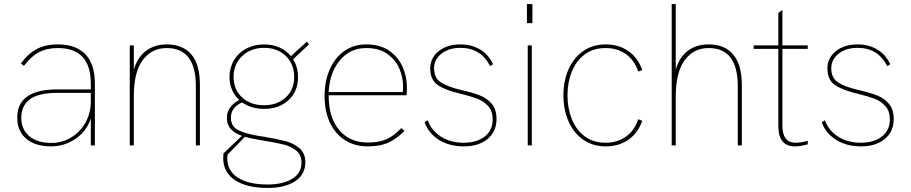

<svg xmlns="http://www.w3.org/2000/svg" viewBox="-20 -717 4492 947"><path d="M428 -133Q407 -69 352 -32Q297 5 232 5Q153 5 109 -33Q65 -71 65 -136Q65 -207 114 -241Q164 -276 261 -276H428V-304Q428 -480 265 -480Q211 -480 171.5 -459Q132 -438 98 -392L83 -404Q120 -454 163 -476Q206 -498 265 -498Q355 -498 401.5 -449Q448 -400 448 -304V0H428ZM234 -12Q286 -12 331 -39Q376 -66 402 -113Q428 -160 428 -217V-259H263Q172 -259 128 -228Q85 -196 85 -136Q85 -79 124.5 -45.5Q164 -12 234 -12Z M620 -493H640V-373Q658 -435 700.5 -466.5Q743 -498 802 -498Q881 -498 923.5 -449Q966 -400 966 -297V0H946V-292Q946 -480 802 -480Q729 -480 684.5 -421.5Q640 -363 640 -241V0H620Z M1081 63 1082 40 1173 -47Q1137 -60 1118 -81Q1099 -102 1099 -136Q1099 -191 1160 -224Q1137 -245 1124.5 -274Q1112 -303 1112 -337Q1112 -383 1134 -420Q1156 -457 1195 -477.5Q1234 -498 1283 -498Q1324 -498 1358 -483Q1392 -468 1415 -440L1494 -512L1504 -498L1426 -425Q1450 -385 1450 -336Q1450 -267 1403.5 -223.5Q1357 -180 1283 -180Q1220 -180 1174 -212Q1119 -187 1119 -138Q1119 -94 1153.5 -76Q1188 -58 1259 -46L1280 -43Q1350 -31 1390 -20.5Q1430 -10 1458 15Q1486 40 1486 83Q1486 144 1435.5 177Q1385 210 1300 210Q1197 210 1139 171.5Q1081 133 1081 63ZM1431 -337Q1431 -401 1389.5 -441Q1348 -481 1283 -481Q1217 -481 1174.5 -440.5Q1132 -400 1132 -338Q1132 -276 1173.5 -237Q1215 -198 1282 -198Q1348 -198 1389.5 -236.5Q1431 -275 1431 -337ZM1300 193Q1375 193 1421 165Q1467 137 1467 85Q1467 48 1442.5 27Q1418 6 1381.5 -3.5Q1345 -13 1282 -23Q1271 -25 1259 -27Q1217 -34 1188 -42L1102 46Q1101 52 1101 64Q1101 126 1153.5 159.5Q1206 193 1300 193Z M1581 -243Q1581 -317 1606.5 -375Q1632 -433 1678.5 -465.5Q1725 -498 1786 -498Q1856 -498 1901 -466Q1946 -434 1966.5 -385.5Q1987 -337 1987 -288Q1987 -261 1985 -247H1601Q1601 -137 1653 -75.5Q1705 -14 1794 -14Q1848 -14 1884.5 -29.5Q1921 -45 1959 -85L1975 -71Q1931 -28 1891 -11.5Q1851 5 1794 5Q1729 5 1681 -26Q1633 -57 1607 -113Q1581 -169 1581 -243ZM1967 -263 1968 -292Q1968 -336 1949.5 -379Q1931 -422 1890.5 -451Q1850 -480 1786 -480Q1707 -480 1656.5 -419.5Q1606 -359 1601 -263Z M2074 -114 2090 -124Q2108 -73 2155 -43Q2202 -13 2267 -13Q2331 -13 2370.5 -43.5Q2410 -74 2410 -128Q2410 -169 2388 -193.5Q2366 -218 2334.5 -230Q2303 -242 2250 -255Q2177 -272 2139.5 -297.5Q2102 -323 2102 -379Q2102 -431 2143.5 -464.5Q2185 -498 2251 -498Q2305 -498 2347 -473.5Q2389 -449 2412 -400L2397 -391Q2352 -481 2251 -481Q2194 -481 2157.5 -452.5Q2121 -424 2121 -380Q2121 -333 2154 -311Q2187 -289 2255 -273Q2313 -260 2348 -246Q2383 -232 2406 -204.5Q2429 -177 2429 -130Q2429 -68 2385 -31.5Q2341 5 2267 5Q2197 5 2145.5 -27Q2094 -59 2074 -114Z M2583 -493H2603V0H2583ZM2579 -697H2606V-603H2579Z M2759 -247Q2759 -320 2785 -377Q2811 -434 2858 -466Q2905 -498 2967 -498Q3031 -498 3078 -466Q3125 -434 3148 -372L3128 -364Q3109 -421 3066.5 -450.5Q3024 -480 2967 -480Q2906 -480 2864 -448.5Q2822 -417 2800.5 -364Q2779 -311 2779 -247Q2779 -183 2800.5 -129.5Q2822 -76 2864 -44.5Q2906 -13 2967 -13Q3024 -13 3066.5 -42.5Q3109 -72 3128 -129L3148 -121Q3126 -60 3079 -27.5Q3032 5 2967 5Q2905 5 2858 -27Q2811 -59 2785 -116.5Q2759 -174 2759 -247Z M3293 -697H3313V-374Q3331 -435 3372.5 -466.5Q3414 -498 3475 -498Q3556 -498 3597.5 -447Q3639 -396 3639 -297V0H3619V-292Q3619 -480 3475 -480Q3401 -480 3357 -420Q3313 -360 3313 -241V0H3293Z M3819 -95V-476H3697V-493H3819V-653L3839 -668V-493H3964V-476H3839V-98Q3839 -13 3904 -13Q3934 -13 3964 -23V-5Q3926 5 3901 5Q3819 5 3819 -95Z M4033 -114 4049 -124Q4067 -73 4114 -43Q4161 -13 4226 -13Q4290 -13 4329.5 -43.5Q4369 -74 4369 -128Q4369 -169 4347 -193.5Q4325 -218 4293.5 -230Q4262 -242 4209 -255Q4136 -272 4098.5 -297.5Q4061 -323 4061 -379Q4061 -431 4102.5 -464.5Q4144 -498 4210 -498Q4264 -498 4306 -473.5Q4348 -449 4371 -400L4356 -391Q4311 -481 4210 -481Q4153 -481 4116.5 -452.5Q4080 -424 4080 -380Q4080 -333 4113 -311Q4146 -289 4214 -273Q4272 -260 4307 -246Q4342 -232 4365 -204.5Q4388 -177 4388 -130Q4388 -68 4344 -31.5Q4300 5 4226 5Q4156 5 4104.5 -27Q4053 -59 4033 -114Z"/></svg>

Font: Hanken Grotesk Thin
Style: Regular
Weight: 100
Designer: Alfredo Marco Pradil
Foundry: Hanken Design Co.
Version: Version 3.014